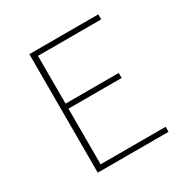

<svg xmlns="http://www.w3.org/2000/svg" viewBox="-152 -793 904 926"><g transform="rotate(-30 300.0 -330.0)"><path d="M132 0V-660H516V-632H164V-366H460V-338H164V-28H526V0Z"/></g></svg>

Font: Source Code Pro ExtraLight
Style: Regular
Weight: 200
Monospace: yes
Designer: Paul D. Hunt, Teo Tuominen
Foundry: Adobe
Version: Version 1.026;hotconv 1.1.0;makeotfexe 2.6.0